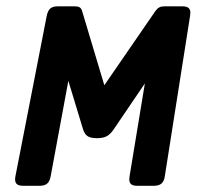

<svg xmlns="http://www.w3.org/2000/svg" viewBox="-20 -600 640 620"><path d="M594.7 -558.6Q594.7 -555.7 593.8 -548.8L512.2 -30.8Q509.8 -14.2 501.2 -7.1Q492.7 0 476.1 0H423.8Q410.2 0 403.8 -4.9Q397.5 -9.8 397.5 -21Q397.5 -23.9 398.4 -30.8L447.8 -330.6L347.7 -183.1Q336.9 -167 325.2 -160.4Q313.5 -153.8 293 -153.8Q272.5 -153.8 262.7 -160.4Q252.9 -167 248 -183.1L200.7 -338.9L143.6 -30.8Q140.6 -14.2 132.3 -7.1Q124 0 107.4 0H55.2Q41.5 0 35.2 -4.9Q28.8 -9.8 28.8 -20.5Q28.8 -26.9 29.8 -30.8L130.9 -548.8Q134.3 -565.4 142.3 -572.5Q150.4 -579.6 167 -579.6H221.7Q231.9 -579.6 237.3 -576.2Q242.7 -572.8 245.1 -564.5L316.9 -324.7L481.9 -564.5Q487.8 -572.8 494.4 -576.2Q501 -579.6 511.2 -579.6H568.4Q582 -579.6 588.4 -574.7Q594.7 -569.8 594.7 -558.6Z"/></svg>

Font: Courier Prime Sans
Style: Bold Italic
Weight: 700
Italic angle: -10°
Designer: Alan Dague-Greene
Foundry: Quote-Unquote Apps
Version: Version 3.020